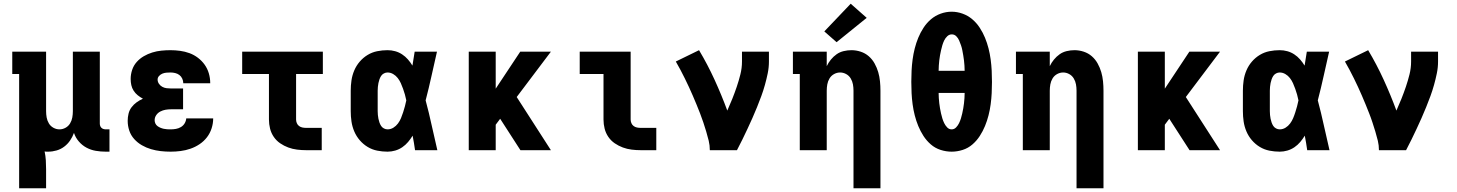

<svg xmlns="http://www.w3.org/2000/svg" viewBox="-20 -808 7840 1033"><path d="M83 205V-410H46V-530H228V-210Q228 -193 231 -176Q234 -159 243 -144Q252 -129 267.5 -120.5Q283 -112 300 -112Q317 -112 332.5 -120.5Q348 -129 357 -144Q366 -159 369 -176Q372 -193 372 -210V-530H517V-143Q517 -137 519 -131Q521 -125 525.5 -120.5Q530 -116 536.5 -114Q543 -112 549 -112H569V8H549Q522 8 495.5 3.5Q469 -1 445.5 -13.5Q422 -26 404 -47Q386 -68 378 -93Q370 -71 357 -52Q344 -33 325.5 -19Q307 -5 284.5 1.5Q262 8 239 8Q235 8 230 8Q225 8 220 7Q225 30 226.5 54Q228 78 228 102V205Z M898 8Q871 8 844.5 5Q818 2 792.5 -5.5Q767 -13 743.5 -26.5Q720 -40 702 -60Q684 -80 675.5 -105.5Q667 -131 667 -158Q667 -177 671.5 -196Q676 -215 687.5 -230.5Q699 -246 715 -257.5Q731 -269 749 -277Q734 -285 721 -295.5Q708 -306 699 -320Q690 -334 686.5 -350Q683 -366 683 -383Q683 -408 691 -432Q699 -456 715.5 -474.5Q732 -493 753.5 -505.5Q775 -518 799 -525.5Q823 -533 848 -535.5Q873 -538 897 -538Q923 -538 949 -534.5Q975 -531 999.5 -522Q1024 -513 1045 -497Q1066 -481 1081 -460Q1096 -439 1103.5 -413.5Q1111 -388 1111 -362Q1111 -361 1111 -361Q1111 -361 1111 -360H966Q966 -360 966 -360.5Q966 -361 966 -361Q966 -373 960.5 -385Q955 -397 945 -404.5Q935 -412 922.5 -415Q910 -418 897 -418Q886 -418 875 -417Q864 -416 854 -412Q844 -408 836 -399.5Q828 -391 828 -380Q828 -368 835 -357.5Q842 -347 853 -341Q864 -335 876 -333.5Q888 -332 900 -332H965V-220H900Q885 -220 870.5 -217.5Q856 -215 842.5 -208Q829 -201 820.5 -188.5Q812 -176 812 -161Q812 -152 816 -143.5Q820 -135 827.5 -129.5Q835 -124 843.5 -120.5Q852 -117 861 -115Q870 -113 879.5 -112.5Q889 -112 898 -112Q912 -112 926.5 -114.5Q941 -117 953.5 -124.5Q966 -132 973.5 -144.5Q981 -157 982 -171H1127Q1127 -144 1118.5 -117.5Q1110 -91 1093.5 -69.5Q1077 -48 1054 -32.5Q1031 -17 1005 -8Q979 1 952 4.5Q925 8 898 8Z M1627 0Q1603 0 1578.5 -3Q1554 -6 1531 -14.5Q1508 -23 1487.5 -37Q1467 -51 1453 -71.5Q1439 -92 1433 -116Q1427 -140 1427 -165V-410H1283V-530H1717V-410H1573V-165Q1573 -155 1577 -145.5Q1581 -136 1589 -130Q1597 -124 1607 -122Q1617 -120 1627 -120H1711V0Z M2065 8Q2037 8 2009.5 2.5Q1982 -3 1958 -17.5Q1934 -32 1915.5 -53.5Q1897 -75 1886 -101Q1875 -127 1871 -154.5Q1867 -182 1867 -210V-320Q1867 -348 1871 -375.5Q1875 -403 1886 -429Q1897 -455 1915.5 -476.5Q1934 -498 1958 -512.5Q1982 -527 2009.5 -532.5Q2037 -538 2065 -538Q2086 -538 2106 -532.5Q2126 -527 2143.5 -515.5Q2161 -504 2174.5 -488.5Q2188 -473 2199 -455Q2202 -474 2205 -492.5Q2208 -511 2211 -530H2331Q2316 -465 2301.5 -399Q2287 -333 2270 -268Q2288 -201 2302.5 -134Q2317 -67 2333 0H2213Q2210 -20 2207 -39.5Q2204 -59 2200 -78Q2189 -60 2175.5 -44Q2162 -28 2144.5 -16Q2127 -4 2106.5 2Q2086 8 2065 8ZM2065 -112Q2082 -112 2096.5 -121Q2111 -130 2121 -143.5Q2131 -157 2137.5 -172.5Q2144 -188 2149 -204Q2154 -220 2158.5 -236Q2163 -252 2166 -268Q2163 -284 2158.5 -299.5Q2154 -315 2148.5 -330.5Q2143 -346 2136.5 -360.5Q2130 -375 2120 -388Q2110 -401 2095.5 -409.5Q2081 -418 2065 -418Q2055 -418 2045.5 -413Q2036 -408 2030.5 -399.5Q2025 -391 2021.5 -381Q2018 -371 2016 -361Q2014 -351 2013 -340.5Q2012 -330 2012 -320V-210Q2012 -200 2013 -189.5Q2014 -179 2016 -169Q2018 -159 2021.5 -149Q2025 -139 2030.5 -130.5Q2036 -122 2045.5 -117Q2055 -112 2065 -112Z M2502 0V-530H2647V-331L2779 -530H2944L2760 -286L2944 0H2780L2671 -169L2647 -137V0Z M3427 0Q3403 0 3378.5 -3Q3354 -6 3331 -14.5Q3308 -23 3287.5 -37Q3267 -51 3253 -71.5Q3239 -92 3233 -116Q3227 -140 3227 -165V-410H3099V-530H3373V-165Q3373 -155 3377 -145.5Q3381 -136 3389 -130Q3397 -124 3407 -122Q3417 -120 3427 -120H3511V0Z M3799 0Q3799 -26 3793 -51Q3787 -76 3779.5 -100.5Q3772 -125 3764 -149.5Q3756 -174 3746.5 -198Q3737 -222 3727.5 -245.5Q3718 -269 3707.5 -293Q3697 -317 3686.5 -340Q3676 -363 3664.5 -386Q3653 -409 3641 -432Q3629 -455 3616 -477L3741 -538Q3787 -461 3824.5 -379Q3862 -297 3893 -213Q3907 -244 3920 -276.5Q3933 -309 3944 -341.5Q3955 -374 3963.5 -408Q3972 -442 3972 -477V-530H4117V-477Q4117 -445 4110.5 -413.5Q4104 -382 4095.5 -351.5Q4087 -321 4076 -291Q4065 -261 4053 -231.5Q4041 -202 4028 -172.5Q4015 -143 4001.5 -114.5Q3988 -86 3974 -57Q3960 -28 3945 0Z M4572 205V-320Q4572 -337 4569 -354Q4566 -371 4557 -386Q4548 -401 4532.5 -409.5Q4517 -418 4500 -418Q4483 -418 4467.5 -409.5Q4452 -401 4443 -386Q4434 -371 4431 -354Q4428 -337 4428 -320V0H4283V-410H4246V-530H4428V-452Q4437 -471 4450.5 -487.5Q4464 -504 4481 -516Q4498 -528 4519 -533Q4540 -538 4561 -538Q4586 -538 4610.5 -530Q4635 -522 4654 -505.5Q4673 -489 4685.5 -466.5Q4698 -444 4705 -420Q4712 -396 4714.5 -370.5Q4717 -345 4717 -320V205ZM4481 -581 4415 -639 4557 -788 4643 -712Z M5100 8Q5070 8 5040.5 -1.5Q5011 -11 4988 -31Q4965 -51 4948.5 -76.5Q4932 -102 4920.5 -130Q4909 -158 4901.5 -187.5Q4894 -217 4890 -247Q4886 -277 4884.5 -307Q4883 -337 4883 -368Q4883 -398 4884.5 -428Q4886 -458 4890 -488Q4894 -518 4901.5 -547.5Q4909 -577 4920.5 -605Q4932 -633 4949 -659Q4966 -685 4989 -704.5Q5012 -724 5041 -734.5Q5070 -745 5100 -745Q5130 -745 5159 -734.5Q5188 -724 5211 -704.5Q5234 -685 5251 -659Q5268 -633 5279.5 -605Q5291 -577 5298.5 -547.5Q5306 -518 5310 -488Q5314 -458 5315.5 -428Q5317 -398 5317 -367Q5317 -337 5315.5 -307Q5314 -277 5310 -247Q5306 -217 5298.5 -187.5Q5291 -158 5279.5 -130Q5268 -102 5251.5 -76.5Q5235 -51 5212 -31Q5189 -11 5159.5 -1.5Q5130 8 5100 8ZM5030 -427H5170Q5170 -441 5169 -455Q5168 -469 5166.5 -482.5Q5165 -496 5162.5 -510Q5160 -524 5157.5 -537.5Q5155 -551 5150.5 -564Q5146 -577 5140.5 -590Q5135 -603 5125 -613Q5115 -623 5101 -623Q5087 -623 5076.5 -613Q5066 -603 5060 -590.5Q5054 -578 5050 -564.5Q5046 -551 5043 -537.5Q5040 -524 5037.5 -510.5Q5035 -497 5033.5 -483Q5032 -469 5031 -455Q5030 -441 5030 -427ZM5100 -112Q5114 -112 5124 -122.5Q5134 -133 5140 -145.5Q5146 -158 5150 -171Q5154 -184 5157 -197.5Q5160 -211 5162.5 -225Q5165 -239 5166.5 -252.5Q5168 -266 5169 -280Q5170 -294 5170 -308H5030Q5030 -294 5031 -280Q5032 -266 5033.5 -252.5Q5035 -239 5037.5 -225Q5040 -211 5043 -197.5Q5046 -184 5050 -171Q5054 -158 5060 -145.5Q5066 -133 5076 -122.5Q5086 -112 5100 -112Z M5772 205V-320Q5772 -337 5769 -354Q5766 -371 5757 -386Q5748 -401 5732.5 -409.5Q5717 -418 5700 -418Q5683 -418 5667.5 -409.5Q5652 -401 5643 -386Q5634 -371 5631 -354Q5628 -337 5628 -320V0H5483V-410H5446V-530H5628V-452Q5637 -471 5650.5 -487.5Q5664 -504 5681 -516Q5698 -528 5719 -533Q5740 -538 5761 -538Q5786 -538 5810.5 -530Q5835 -522 5854 -505.5Q5873 -489 5885.5 -466.5Q5898 -444 5905 -420Q5912 -396 5914.5 -370.5Q5917 -345 5917 -320V205Z M6102 0V-530H6247V-331L6379 -530H6544L6360 -286L6544 0H6380L6271 -169L6247 -137V0Z M6865 8Q6837 8 6809.5 2.5Q6782 -3 6758 -17.5Q6734 -32 6715.5 -53.5Q6697 -75 6686 -101Q6675 -127 6671 -154.5Q6667 -182 6667 -210V-320Q6667 -348 6671 -375.5Q6675 -403 6686 -429Q6697 -455 6715.5 -476.5Q6734 -498 6758 -512.5Q6782 -527 6809.5 -532.5Q6837 -538 6865 -538Q6886 -538 6906 -532.5Q6926 -527 6943.5 -515.5Q6961 -504 6974.5 -488.5Q6988 -473 6999 -455Q7002 -474 7005 -492.5Q7008 -511 7011 -530H7131Q7116 -465 7101.5 -399Q7087 -333 7070 -268Q7088 -201 7102.5 -134Q7117 -67 7133 0H7013Q7010 -20 7007 -39.5Q7004 -59 7000 -78Q6989 -60 6975.5 -44Q6962 -28 6944.5 -16Q6927 -4 6906.5 2Q6886 8 6865 8ZM6865 -112Q6882 -112 6896.5 -121Q6911 -130 6921 -143.5Q6931 -157 6937.5 -172.5Q6944 -188 6949 -204Q6954 -220 6958.5 -236Q6963 -252 6966 -268Q6963 -284 6958.5 -299.5Q6954 -315 6948.5 -330.5Q6943 -346 6936.5 -360.5Q6930 -375 6920 -388Q6910 -401 6895.5 -409.5Q6881 -418 6865 -418Q6855 -418 6845.5 -413Q6836 -408 6830.5 -399.5Q6825 -391 6821.5 -381Q6818 -371 6816 -361Q6814 -351 6813 -340.5Q6812 -330 6812 -320V-210Q6812 -200 6813 -189.5Q6814 -179 6816 -169Q6818 -159 6821.5 -149Q6825 -139 6830.5 -130.5Q6836 -122 6845.5 -117Q6855 -112 6865 -112Z M7399 0Q7399 -26 7393 -51Q7387 -76 7379.5 -100.5Q7372 -125 7364 -149.5Q7356 -174 7346.5 -198Q7337 -222 7327.5 -245.5Q7318 -269 7307.5 -293Q7297 -317 7286.5 -340Q7276 -363 7264.5 -386Q7253 -409 7241 -432Q7229 -455 7216 -477L7341 -538Q7387 -461 7424.5 -379Q7462 -297 7493 -213Q7507 -244 7520 -276.5Q7533 -309 7544 -341.5Q7555 -374 7563.5 -408Q7572 -442 7572 -477V-530H7717V-477Q7717 -445 7710.5 -413.5Q7704 -382 7695.5 -351.5Q7687 -321 7676 -291Q7665 -261 7653 -231.5Q7641 -202 7628 -172.5Q7615 -143 7601.5 -114.5Q7588 -86 7574 -57Q7560 -28 7545 0Z"/></svg>

Font: Iosevka Slab Heavy Extended
Style: Regular
Weight: 900
Width: 7
Monospace: yes
Designer: Belleve Invis
Foundry: Belleve Invis
Version: Version 11.1.0; ttfautohint (v1.8.3)